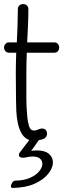

<svg xmlns="http://www.w3.org/2000/svg" viewBox="-34 -689 329 947"><path d="M129 5Q125 5 121 4.5Q117 4 114 3Q89 -5 75 -27Q61 -49 54.5 -79Q48 -109 46.5 -140Q45 -171 45 -195Q45 -230 44.5 -263Q44 -296 44 -329Q44 -353 44.5 -378Q45 -403 46 -429H11Q-1 -429 -7.5 -437Q-14 -445 -14 -455Q-14 -464 -7.5 -472Q-1 -480 11 -480H49Q51 -518 52.5 -562Q54 -606 54 -643Q54 -656 62 -662.5Q70 -669 80 -669Q90 -669 98 -662.5Q106 -656 106 -643Q106 -606 104 -562Q102 -518 100 -480H233Q246 -480 252 -472Q258 -464 258 -455Q258 -445 252 -437Q246 -429 233 -429H98Q97 -401 96.5 -374.5Q96 -348 96 -322V-202Q96 -186 97 -162Q98 -138 100.5 -113Q103 -88 108.5 -69.5Q114 -51 124 -47Q130 -45 133 -45Q141 -45 149.5 -48.5Q158 -52 165 -54Q167 -55 170 -55Q173 -55 174 -55Q186 -55 192 -47.5Q198 -40 198 -30Q198 -13 183 -5Q175 -1 159 2Q143 5 129 5ZM28 238Q20 238 20 229Q20 221 26.5 211.5Q33 202 42 202Q86 201 115.5 187.5Q145 174 160 155Q175 136 175 119Q175 104 163.5 93.5Q152 83 127 83Q120 83 112 84Q104 85 95 87Q91 88 87 88.5Q83 89 80 89Q59 89 59 75Q59 69 63 64Q68 57 79.5 42Q91 27 102 13Q113 -1 114 -4Q117 -9 125.5 -10.5Q134 -12 142 -12Q152 -12 158.5 -10Q165 -8 162 -4L120 55Q128 54 134.5 53.5Q141 53 148 53Q188 53 207.5 70Q227 87 227 112Q227 139 204 168Q181 197 137 217Q93 237 28 238Z"/></svg>

Font: Twinkle Star
Style: Regular
Weight: 400
Designer: Robert E. Leuschke
Foundry: Robert E. Leuschke
Version: Version 2.010; ttfautohint (v1.8.3)